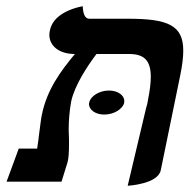

<svg xmlns="http://www.w3.org/2000/svg" viewBox="-20 -582 607 615"><path d="M389 13C389 13 486 8 495 -37L558 -344C564 -374 567 -399 567 -420C567 -501 518 -522 390 -522H266C252 -522 246 -538 245 -562C245 -562 152 -548 140 -485C139 -480 138 -476 138 -471C138 -436 168 -409 220 -409C174 -354 130 -294 114 -214C112 -207 108 -173 104 -143C103 -130 100 -116 99 -106H40L1 0H177C183 -19 190 -42 196 -61C200 -74 201 -96 201 -120V-137C201 -146 200 -155 200 -165C200 -193 202 -224 208 -257C219 -309 261 -372 289 -409H394C441 -409 463 -389 463 -336C463 -316 460 -292 454 -262C453 -254 451 -245 448 -236ZM266 -254C265 -252 265 -250 265 -249C265 -230 286 -215 314 -215C345 -215 374 -233 378 -254V-259C378 -277 357 -292 329 -292C298 -292 270 -274 266 -254Z"/></svg>

Font: Libertinus Serif
Style: Bold Italic
Weight: 700
Italic angle: -12°
Designer: Philipp H. Poll, Khaled Hosny
Foundry: Caleb Maclennan
Version: Version 7.050;RELEASE